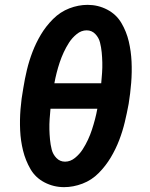

<svg xmlns="http://www.w3.org/2000/svg" viewBox="-20 -763 616 791"><path d="M244 8Q282 8 320 -6.5Q358 -21 387 -50.5Q416 -80 436.5 -114.5Q457 -149 471 -185.5Q485 -222 494 -259.5Q503 -297 510 -335Q517 -378 520.5 -422Q524 -466 522 -509Q520 -552 510.5 -592.5Q501 -633 480 -668.5Q459 -704 421.5 -723.5Q384 -743 341 -743Q303 -743 265.5 -728.5Q228 -714 198.5 -684.5Q169 -655 148.5 -620.5Q128 -586 114 -549.5Q100 -513 91 -475.5Q82 -438 76 -400Q68 -357 64.5 -313Q61 -269 63 -226Q65 -183 75 -142.5Q85 -102 105.5 -66.5Q126 -31 163.5 -11.5Q201 8 244 8ZM397 -420H204Q208 -442 213.5 -463.5Q219 -485 226 -506Q233 -527 242.5 -547.5Q252 -568 264.5 -587.5Q277 -607 296 -622.5Q315 -638 337 -638Q358 -638 372.5 -623Q387 -608 392 -588Q397 -568 399 -547.5Q401 -527 401.5 -505.5Q402 -484 400.5 -462.5Q399 -441 397 -420ZM248 -97Q227 -97 212.5 -112Q198 -127 193 -147Q188 -167 186 -188Q184 -209 183.5 -230Q183 -251 184.5 -272.5Q186 -294 188 -315H381Q377 -293 371.5 -272Q366 -251 359 -229.5Q352 -208 342.5 -187.5Q333 -167 320.5 -147.5Q308 -128 289 -112.5Q270 -97 248 -97Z"/></svg>

Font: Iosevka Sparkle Oblique
Style: Bold
Weight: 700
Italic angle: -9°
Designer: Belleve Invis
Foundry: Belleve Invis
Version: Version 4.5.0; ttfautohint (v1.8.3)